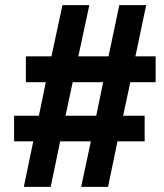

<svg xmlns="http://www.w3.org/2000/svg" viewBox="-20 -718 640 750"><path d="M73 12 110 -166H35V-266H132L159 -397H81V-498H181L224 -698H329L286 -498H404L446 -698H551L509 -498H588V-397H489L461 -266H545V-166H439L402 12H297L335 -166H215L178 12ZM236 -266H356L383 -397H264Z"/></svg>

Font: Archivo SemiBold
Style: Bold Italic
Weight: 700
Italic angle: -10°
Version: Version 2.001